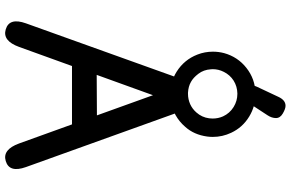

<svg xmlns="http://www.w3.org/2000/svg" viewBox="-218 -924 1166 771"><g transform="rotate(90 365.5 -539.0)"><path d="M433.6 -665.5 651.4 -59.6Q675.3 7.3 627 21.5Q581.1 35.2 556.6 -32.2L480 -244.6H245.6L168.9 -32.2Q144.5 35.2 98.6 21.5Q50.3 7.3 74.2 -59.6L291.5 -665.5Q306.2 -707 362.8 -707Q418.5 -707 433.6 -665.5ZM362.8 -569.8 281.2 -343.8 443.8 -344.7ZM391.6 -950.7Q376 -927.7 362.3 -927.7Q348.6 -927.7 335.4 -935.5Q322.3 -943.4 322.3 -958.3Q322.3 -973.1 329.1 -987.8L369.1 -1072.8Q382.3 -1102.1 405.3 -1102.1Q417.5 -1102.1 436 -1091.3Q454.6 -1080.6 454.6 -1063.7Q454.6 -1046.9 443.4 -1029.8ZM276.9 -752Q292.5 -731.4 309.6 -722.2Q327.6 -711.9 352.5 -710.4Q355 -710.4 357.4 -710.4Q378.9 -710.4 398.9 -719.2Q418 -728 432.1 -744.1Q451.7 -766.1 455.6 -795.4Q456.5 -802.2 456.5 -809.6Q456.5 -831.5 447.8 -851.1Q435.5 -877.9 410.2 -893.6Q385.7 -908.7 357.4 -908.7Q356.4 -908.7 356 -908.7Q327.6 -908.2 304.2 -893.6Q281.2 -878.9 269 -854Q258.3 -833 258.3 -809.6Q258.3 -805.7 258.8 -801.8Q260.7 -772.9 276.9 -752ZM354.5 -981.4Q356.9 -981.4 358.9 -981.4Q407.2 -981.4 448.7 -956.1Q492.2 -929.7 513.7 -883.8Q530.3 -848.6 530.3 -810.1Q530.3 -798.8 528.8 -787.6Q521.5 -733.9 489.3 -698.7Q469.7 -675.8 442.9 -660.6Q416 -645.5 384.8 -640.6Q372.1 -638.7 359.9 -638.7Q310.1 -638.7 268.1 -665Q220.2 -695.3 199.7 -748Q188 -777.8 188 -810.5Q188 -833.5 193.8 -855.5Q209 -910.2 252.9 -944.8Q297.4 -980 354.5 -981.4Z"/></g></svg>

Font: Comic Relief LRS
Style: Regular
Weight: 400
Designer: Jeff Davis
Foundry: Loudifier
Version: Version 1.0